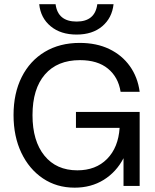

<svg xmlns="http://www.w3.org/2000/svg" viewBox="-20 -858 716 886"><path d="M504 -838.5Q497 -775 451.8 -736.8Q406.5 -698.5 333.5 -698.5Q260 -698.5 213.8 -736.8Q167.5 -775 161 -838.5H236.5Q247 -758.5 333.5 -758.5Q418.5 -758.5 429 -838.5ZM42.5 -327Q42.5 -427.5 80.2 -502.5Q118 -577.5 186.8 -618.8Q255.5 -660 348 -660Q425.5 -660 484.2 -631.8Q543 -603.5 579.2 -552.8Q615.5 -502 624.5 -434.5H536.5Q526 -502 478.2 -541.2Q430.5 -580.5 349 -580.5Q244.5 -580.5 187.2 -514.2Q130 -448 130 -326.5Q130 -207.5 185 -139.8Q240 -72 337 -72Q422 -72 474 -124.5Q526 -177 532 -268H330.5V-341.5H624.5V0H550V-128Q517 -64.5 458.8 -28.2Q400.5 8 324.5 8Q241.5 8 178 -34.8Q114.5 -77.5 78.5 -153Q42.5 -228.5 42.5 -327Z"/></svg>

Font: Overused Grotesk
Style: Regular
Weight: 450
Version: Version 0.004